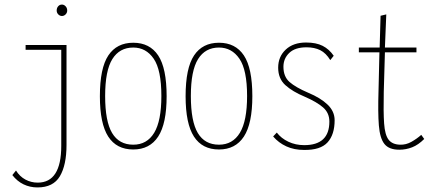

<svg xmlns="http://www.w3.org/2000/svg" viewBox="-20 -646 1915 840"><path d="M144 174Q111 174 83 160.5Q55 147 34 120L50 100Q66 126 91 139.5Q116 153 145 153Q248 153 248 -8V-428H92V-449H271V-12Q271 76 242 125Q213 174 144 174ZM251 -576Q242 -576 235 -583Q228 -590 228 -600Q228 -611 234.5 -618.5Q241 -626 251 -626Q260 -626 267 -618.5Q274 -611 274 -600Q274 -590 267 -583Q260 -576 251 -576Z M563 8Q490 8 453.5 -48.5Q417 -105 417 -225Q417 -348 454 -403.5Q491 -459 563 -459Q635 -459 672 -403.5Q709 -348 709 -225Q709 -105 672 -48.5Q635 8 563 8ZM563 -13Q623 -13 654.5 -65Q686 -117 686 -226Q686 -340 652.5 -389Q619 -438 563 -438Q503 -438 471.5 -387.5Q440 -337 440 -226Q440 -115 470.5 -64Q501 -13 563 -13Z M938 8Q865 8 828.5 -48.5Q792 -105 792 -225Q792 -348 829 -403.5Q866 -459 938 -459Q1010 -459 1047 -403.5Q1084 -348 1084 -225Q1084 -105 1047 -48.5Q1010 8 938 8ZM938 -13Q998 -13 1029.5 -65Q1061 -117 1061 -226Q1061 -340 1027.5 -389Q994 -438 938 -438Q878 -438 846.5 -387.5Q815 -337 815 -226Q815 -115 845.5 -64Q876 -13 938 -13Z M1310 10Q1267 10 1233 -5.5Q1199 -21 1175 -49L1191 -66Q1210 -41 1241.5 -26Q1273 -11 1311 -11Q1421 -11 1421 -114Q1421 -152 1393.5 -176Q1366 -200 1313 -223Q1260 -245 1228.5 -273.5Q1197 -302 1197 -350Q1197 -398 1230 -429Q1263 -460 1319 -460Q1363 -460 1391.5 -445.5Q1420 -431 1440 -402L1425 -383Q1406 -414 1381 -426.5Q1356 -439 1321 -439Q1271 -439 1245.5 -414.5Q1220 -390 1220 -354Q1220 -311 1246.5 -287.5Q1273 -264 1329 -240Q1382 -218 1413 -188.5Q1444 -159 1444 -120Q1444 -57 1413 -23Q1382 11 1310 10Z M1727 9Q1682 9 1662 -16Q1642 -41 1637.5 -97.5Q1633 -154 1636 -248L1640 -417H1550V-438H1641L1645 -577L1670 -583L1664 -438H1802V-417H1664L1659 -244Q1657 -156 1660.5 -106Q1664 -56 1680 -35Q1696 -14 1730 -13Q1756 -12 1780 -25.5Q1804 -39 1823 -56L1836 -38Q1810 -12 1783 -1.5Q1756 9 1727 9Z"/></svg>

Font: Inconsolata Condensed ExtraLight
Style: Regular
Weight: 200
Width: 3
Monospace: yes
Designer: Raph Levien, Cyreal, Brenton Simpson
Foundry: Raph Levien, Cyreal, Google
Version: Version 3.100; ttfautohint (v1.8.4.7-5d5b)